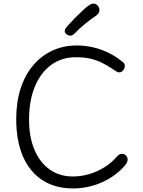

<svg xmlns="http://www.w3.org/2000/svg" viewBox="-20 -1035 803 1077"><path d="M666 -689Q674 -684 677 -678Q680 -672 680 -665Q680 -655 675.5 -647Q671 -639 664 -634Q657 -629 649 -629Q641 -629 634 -633.5Q627 -638 619 -643Q581 -669 548.5 -684.5Q516 -700 482 -707Q448 -714 404 -714Q327 -714 268 -671.5Q209 -629 176 -550.5Q143 -472 143 -363Q143 -267 173 -195.5Q203 -124 258.5 -84.5Q314 -45 389 -45Q434 -45 479 -58Q524 -71 564.5 -96Q605 -121 634 -155Q642 -164 649 -168Q656 -172 664 -172Q672 -172 679.5 -168Q687 -164 691.5 -156.5Q696 -149 696 -140Q696 -130 690 -119.5Q684 -109 670 -95Q618 -40 544 -9Q470 22 390 22Q290 22 218.5 -24Q147 -70 109 -157Q71 -244 71 -367Q71 -462 95.5 -538Q120 -614 165.5 -668Q211 -722 273.5 -751Q336 -780 411 -780Q460 -780 506.5 -768.5Q553 -757 593.5 -736.5Q634 -716 666 -689ZM375 -835Q364 -835 353.5 -842.5Q343 -850 343 -860Q343 -868 348 -875.5Q353 -883 359 -890Q377 -910 398.5 -932Q420 -954 441 -973.5Q462 -993 475 -1003Q484 -1009 491 -1012Q498 -1015 504 -1015Q514 -1015 521.5 -1009.5Q529 -1004 533.5 -996Q538 -988 538 -979Q538 -961 520 -948Q493 -930 460 -903.5Q427 -877 397 -846Q386 -835 375 -835Z"/></svg>

Font: Playpen Sans Light
Style: Regular
Weight: 300
Designer: Laura Meseguer, Veronika Burian, José Scaglione
Foundry: TypeTogether
Version: Version 1.001